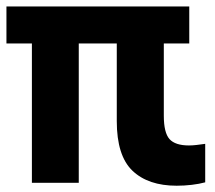

<svg xmlns="http://www.w3.org/2000/svg" viewBox="-20 -567 668 596"><path d="M79 0.5V-432H0V-547H567.5V-432H488.5V-208Q488.5 -155 506.2 -135.2Q524 -115.5 566.5 -115.5Q578 -115.5 590.2 -117Q602.5 -118.5 617 -120.5V-1Q598.5 4 575 6.8Q551.5 9.5 528.5 9.5Q440 9.5 391.2 -37Q342.5 -83.5 342.5 -191V-432H224.5V0.5Z"/></svg>

Font: Encode Sans Condensed Condensed
Style: Bold
Weight: 700
Width: 3
Designer: Multiple Designers
Foundry: Impallari Type
Version: Version 3.000; ttfautohint (v1.8.3) -l 8 -r 50 -G 200 -x 14 